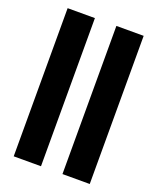

<svg xmlns="http://www.w3.org/2000/svg" viewBox="-152 -922 830 1012"><g transform="rotate(20 263.0 -415.5)"><path d="M49.5 0V-831H202.5V0ZM323 0V-831H476V0Z"/></g></svg>

Font: Merriweather 60pt ExtraBold
Style: Regular
Weight: 800
Version: Version 2.100